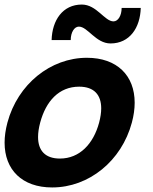

<svg xmlns="http://www.w3.org/2000/svg" viewBox="-24 -809 671 844"><path d="M461.9 -618C545.9 -618 592.4 -687 594.7 -774H510.7C510.6 -740 494.9 -715 474.9 -715C435.9 -715 400.7 -789 335.7 -789C251.7 -789 205.2 -720 202.9 -633H286.9C287 -667 302.7 -692 322.7 -692C361.7 -692 396.9 -618 461.9 -618ZM205.3 15C367.3 15 510.6 -102 555.6 -270C564 -301 568 -330.4 568 -357.6C568 -476.8 490.7 -555 358 -555C198 -555 53.9 -439 8.6 -270C0.3 -238.7 -3.8 -209.2 -3.8 -181.8C-3.8 -63 72.8 15 205.3 15ZM239.3 -112C174.7 -112 143.3 -147.2 143.3 -206.7C143.3 -225.5 146.4 -246.7 152.6 -270C177.8 -364 235 -428 324 -428C389.4 -428 420.9 -392.1 420.9 -332.7C420.9 -314 417.8 -293 411.7 -270C386.7 -177 326.3 -112 239.3 -112Z"/></svg>

Font: Manrope
Style: ExtraBoldItalic
Weight: 800
Italic angle: -15°
Designer: Mikhail Sharanda
Foundry: Mikhail Sharanda
Version: Version 4.502;hotconv 1.0.109;makeotfexe 2.5.65596